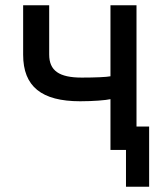

<svg xmlns="http://www.w3.org/2000/svg" viewBox="-20 -570 640 730"><path d="M499 -550H400V-280C387 -277 341 -275 291 -275C205 -275 167 -301 167 -363V-550H68V-362C68 -241 138 -185 285 -185C335 -185 383 -189 400 -193V0H459V140H547V-89H499Z"/></svg>

Font: Tekne LDO Medium
Style: Regular
Weight: 500
Monospace: yes
Designer: Alessio Laiso, Mario Rullo, Paolo Rosset
Foundry: Alessio Laiso
Version: Version 1.000;hotconv 1.0.109;makeotfexe 2.5.65596